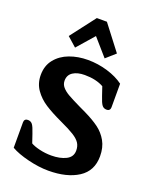

<svg xmlns="http://www.w3.org/2000/svg" viewBox="-176 -1070 952 1183"><g transform="rotate(20 300.0 -478.0)"><path d="M124 -808 249 -971H315L440 -808L379 -754L282 -865L185 -754ZM41 -45V-212Q41 -223 47 -229.5Q53 -236 65 -236Q84 -236 95 -222Q106 -208 120 -165L139 -109Q159 -97 196.5 -88Q234 -79 274 -79Q331 -79 370 -98.5Q409 -118 409 -160Q409 -189 395.5 -209.5Q382 -230 351 -249.5Q320 -269 259 -297Q192 -328 147 -357Q102 -386 73 -427.5Q44 -469 44 -524Q44 -585 78 -627Q112 -669 167 -689.5Q222 -710 287 -710Q353 -710 416 -691Q479 -672 522 -640V-485Q522 -474 516 -467.5Q510 -461 498 -461Q479 -461 468 -475Q457 -489 443 -532L424 -588Q374 -616 300 -616Q252 -616 223 -597Q194 -578 194 -541Q194 -517 210 -498.5Q226 -480 254 -464Q282 -448 338 -421L378 -402Q436 -374 474 -346Q512 -318 535.5 -276.5Q559 -235 559 -177Q559 -81 484.5 -33Q410 15 289 15Q227 15 155.5 -2.5Q84 -20 41 -45Z"/></g></svg>

Font: Maitree
Style: Bold
Weight: 700
Designer: CadsonDemak Team
Foundry: CadsonDemak
Version: Version 1.002